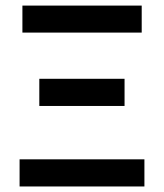

<svg xmlns="http://www.w3.org/2000/svg" viewBox="-20 -674 592 694"><path d="M50.8 0V-98.1H502V0ZM122.1 -291V-389.2H430.2V-291ZM61 -556.2V-653.8H492.2V-556.2Z"/></svg>

Font: Source Sans 3 Semibold
Style: Regular
Weight: 600
Designer: Paul D. Hunt
Foundry: Adobe
Version: Version 3.052;hotconv 1.1.0;makeotfexe 2.6.0